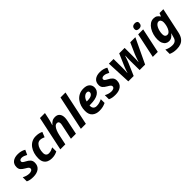

<svg xmlns="http://www.w3.org/2000/svg" viewBox="287 -2256 3992 3992"><g transform="rotate(-45 2283.0 -260.0)"><path d="M175 10Q123 10 84 2.5Q45 -5 11 -22V-143Q48 -122 87 -110.5Q126 -99 167 -99Q202 -99 229 -113.5Q256 -128 256 -158Q256 -178 240 -194Q224 -210 174 -238Q123 -267 95.5 -298.5Q68 -330 68 -382Q68 -467 123.5 -511.5Q179 -556 276 -556Q323 -556 367 -545.5Q411 -535 453 -510L405 -405Q376 -422 343.5 -434Q311 -446 279 -446Q255 -446 236 -434.5Q217 -423 217 -400Q217 -381 233 -366.5Q249 -352 291 -330Q341 -305 373 -270.5Q405 -236 405 -180Q405 -86 342.5 -38Q280 10 175 10Z M720 10Q664 10 617.5 -10.5Q571 -31 544 -75Q517 -119 517 -191Q517 -265 536 -330.5Q555 -396 592 -447Q629 -498 683 -527Q737 -556 806 -556Q855 -556 893.5 -547Q932 -538 966 -521L921 -409Q895 -420 869.5 -428.5Q844 -437 812 -437Q766 -437 733 -402.5Q700 -368 683 -314.5Q666 -261 666 -203Q666 -157 688 -133Q710 -109 750 -109Q787 -109 818.5 -120.5Q850 -132 884 -149V-29Q850 -11 810.5 -0.5Q771 10 720 10Z M974 0 1135 -760H1282L1254 -628Q1250 -606 1242 -577Q1234 -548 1226 -520.5Q1218 -493 1211 -473H1215Q1245 -511 1282 -533.5Q1319 -556 1368 -556Q1439 -556 1474 -513.5Q1509 -471 1509 -399Q1509 -363 1498 -311L1433 0H1286L1353 -319Q1361 -354 1361 -377Q1361 -437 1308 -437Q1275 -437 1248 -408.5Q1221 -380 1201.5 -332Q1182 -284 1169 -226L1121 0Z M1578 0 1739 -760H1886L1725 0Z M2117 10Q2021 10 1961 -42.5Q1901 -95 1901 -201Q1901 -270 1920.5 -333.5Q1940 -397 1978.5 -447Q2017 -497 2074 -526.5Q2131 -556 2206 -556Q2298 -556 2343.5 -514Q2389 -472 2389 -407Q2389 -321 2311.5 -269Q2234 -217 2075 -217H2050Q2049 -211 2049 -206.5Q2049 -202 2049 -197Q2049 -153 2074.5 -127Q2100 -101 2146 -101Q2189 -101 2224 -111Q2259 -121 2307 -143V-32Q2264 -11 2220 -0.5Q2176 10 2117 10ZM2066 -316H2088Q2173 -316 2210.5 -342.5Q2248 -369 2248 -404Q2248 -450 2197 -450Q2170 -450 2143 -433Q2116 -416 2095.5 -386Q2075 -356 2066 -316Z M2589 10Q2537 10 2498 2.5Q2459 -5 2425 -22V-143Q2462 -122 2501 -110.5Q2540 -99 2581 -99Q2616 -99 2643 -113.5Q2670 -128 2670 -158Q2670 -178 2654 -194Q2638 -210 2588 -238Q2537 -267 2509.5 -298.5Q2482 -330 2482 -382Q2482 -467 2537.5 -511.5Q2593 -556 2690 -556Q2737 -556 2781 -545.5Q2825 -535 2867 -510L2819 -405Q2790 -422 2757.5 -434Q2725 -446 2693 -446Q2669 -446 2650 -434.5Q2631 -423 2631 -400Q2631 -381 2647 -366.5Q2663 -352 2705 -330Q2755 -305 2787 -270.5Q2819 -236 2819 -180Q2819 -86 2756.5 -38Q2694 10 2589 10Z M2973 0 2948 -546H3085L3087 -304Q3087 -264 3086.5 -224.5Q3086 -185 3082 -139H3086Q3093 -164 3104 -194.5Q3115 -225 3124.5 -250Q3134 -275 3138 -284L3251 -546H3411V-284Q3411 -250 3410.5 -215Q3410 -180 3406 -139H3411Q3418 -162 3428.5 -193Q3439 -224 3450 -254.5Q3461 -285 3469 -304L3576 -546H3726L3467 0H3306L3303 -254Q3303 -275 3303.5 -304.5Q3304 -334 3305.5 -365Q3307 -396 3308 -420H3302Q3294 -396 3283.5 -366.5Q3273 -337 3263 -310Q3253 -283 3245 -264L3131 0Z M3906 -614Q3875 -614 3853.5 -627.5Q3832 -641 3832 -674Q3832 -716 3855.5 -738Q3879 -760 3921 -760Q3950 -760 3972 -747Q3994 -734 3994 -701Q3994 -662 3972.5 -638Q3951 -614 3906 -614ZM3693 0 3809 -546H3956L3840 0Z M4163 240Q4102 240 4062 230.5Q4022 221 3985 205V77Q4023 97 4065.5 108Q4108 119 4155 119Q4206 119 4238.5 95.5Q4271 72 4284 22L4288 7Q4293 -11 4300.5 -34.5Q4308 -58 4312 -73H4308Q4282 -39 4248 -14.5Q4214 10 4163 10Q4124 10 4090.5 -11Q4057 -32 4036.5 -75.5Q4016 -119 4016 -188Q4016 -255 4034 -320Q4052 -385 4085 -438.5Q4118 -492 4164 -524Q4210 -556 4266 -556Q4319 -556 4349.5 -534.5Q4380 -513 4404 -476H4408L4436 -546H4549L4430 13Q4412 99 4374.5 148.5Q4337 198 4284 219Q4231 240 4163 240ZM4234 -109Q4265 -109 4288.5 -132.5Q4312 -156 4328.5 -193Q4345 -230 4353.5 -272Q4362 -314 4362 -351Q4362 -390 4344 -413.5Q4326 -437 4295 -437Q4267 -437 4243.5 -415.5Q4220 -394 4202.5 -359Q4185 -324 4175 -281Q4165 -238 4165 -195Q4165 -152 4183.5 -130.5Q4202 -109 4234 -109Z"/></g></svg>

Font: Noto IKEA Latin
Style: Bold Italic
Weight: 700
Italic angle: -12°
Designer: Monotype Design Team
Foundry: Monotype Imaging Inc.
Version: Version 1.0